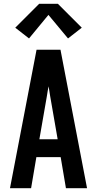

<svg xmlns="http://www.w3.org/2000/svg" viewBox="-20 -999 515 1019"><path d="M33 0 174 -735H301L442 0H330L302 -165H173L145 0ZM189 -260H286L246 -490Q244 -503 242 -515.5Q240 -528 238 -541Q235 -528 233 -515.5Q231 -503 229 -490ZM134 -795 61 -852 188 -979H287L414 -852L341 -795L237 -920Z"/></svg>

Font: Iosevka QP
Style: Bold
Weight: 700
Designer: Belleve Invis
Foundry: Belleve Invis
Version: Version 20.0.0; ttfautohint (v1.8.4)